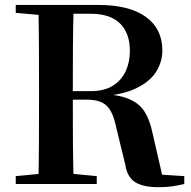

<svg xmlns="http://www.w3.org/2000/svg" viewBox="-20 -761 791 794"><path d="M45.1 0V-32.6L198.2 -47.3H227.4L380.1 -32.6V0ZM138.6 0Q140.6 -85.2 141 -171.8Q141.4 -258.5 141.4 -346.1V-393.6Q141.4 -481.3 141 -567.7Q140.6 -654.1 138.6 -740.5H284.8Q282.1 -655.6 281.6 -567.3Q281.1 -478.9 281.1 -378.5V-352.5Q281.1 -261.5 281.6 -174.1Q282.1 -86.6 284.8 0ZM634.5 13.1Q571.9 13.1 538.9 -7.7Q505.9 -28.5 497.9 -80.8L461.6 -229.9Q453.3 -271.2 440.2 -297.4Q427.1 -323.6 403.4 -336.3Q379.7 -348.9 338.8 -348.9H214.1V-384.1H354.5Q410.5 -384.1 446.4 -406.4Q482.3 -428.8 499.7 -466.4Q517.1 -504.1 517.1 -550.3Q517.1 -623.8 476.4 -664Q435.8 -704.1 354.4 -704.1H212.6V-740.5H387.1Q514.6 -740.5 583 -691.3Q651.4 -642.1 651.4 -552.5Q651.4 -505.4 625.7 -464.3Q599.9 -423.2 542.4 -395.6Q485 -368 390.4 -362.2V-373.4Q470.2 -370.2 513.8 -351.4Q557.5 -332.7 578.7 -297.9Q600 -263.2 610.8 -210.5L656.4 -12L586.5 -42.8L742.1 -32.6V0Q716 5.9 692.5 9.5Q669 13.1 634.5 13.1ZM45.1 -707.9V-740.5H212.6V-694.2H198.2Z"/></svg>

Font: Early Summer Mincho VF
Style: Regular
Weight: 250
Designer: GuiWonder
Version: Version 1.002